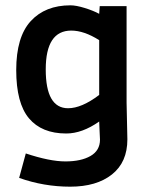

<svg xmlns="http://www.w3.org/2000/svg" viewBox="-20 -501 540 722"><path d="M456 -115 459 23Q459 109 401 155Q343 201 244 201Q145 201 52 168L77 76Q167 106 226 106Q285 106 320.5 85.5Q356 65 356 24Q356 16 354.5 -7.5Q353 -31 353 -44Q289 1 229 1Q137 1 89 -56Q41 -113 41 -237.5Q41 -362 95.5 -421.5Q150 -481 245 -481Q266 -481 298.5 -471Q331 -461 353 -449L355 -478H456ZM236 -94Q287 -94 353 -144V-350Q296 -386 248 -386Q152 -386 152 -240Q152 -94 236 -94Z"/></svg>

Font: Lekton
Style: Bold
Weight: 700
Designer: Paolo Mazzetti, Luciano Perondi, Raffaele Flato, Elena Papassissa, Emilio Macchia, Michela Povoleri, Tobias Seemiller, R
Version: Version 34.000